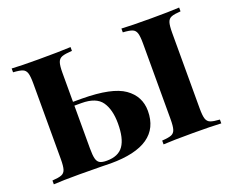

<svg xmlns="http://www.w3.org/2000/svg" viewBox="-101 -777 1150 947"><g transform="rotate(-20 474.0 -304.0)"><path d="M594 -182Q594 -1 333 -1Q306 -1 286 -2L168 -3Q81 -3 34 0V-20Q67 -22 82.5 -28Q98 -34 103.5 -51Q109 -68 109 -106V-502Q109 -540 103.5 -557Q98 -574 83 -580Q68 -586 34 -588V-608Q81 -605 174 -605Q284 -605 343 -608V-588Q307 -586 290.5 -580Q274 -574 268 -557Q262 -540 262 -502V-350H309Q466 -349 530 -304Q594 -259 594 -182ZM838 -502V-106Q838 -68 843.5 -51Q849 -34 864.5 -28Q880 -22 913 -20V0Q862 -3 765 -3Q660 -3 610 0V-20Q644 -22 659 -28Q674 -34 679.5 -51Q685 -68 685 -106V-502Q685 -540 679.5 -557Q674 -574 659 -580Q644 -586 610 -588V-608Q660 -605 765 -605Q862 -605 913 -608V-588Q880 -586 864.5 -580Q849 -574 843.5 -557Q838 -540 838 -502ZM434 -174Q434 -247 405 -288.5Q376 -330 299 -330H262V-106Q262 -70 266.5 -52Q271 -34 283 -27Q295 -20 320 -20Q381 -20 407.5 -58Q434 -96 434 -174Z"/></g></svg>

Font: Playfair Display SC
Style: Bold
Weight: 700
Designer: Claus Eggers Sørensen
Foundry: Claus Eggers Sørensen
Version: Version 1.200; ttfautohint (v1.6)